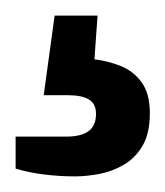

<svg xmlns="http://www.w3.org/2000/svg" viewBox="-20 -38 212 246"><path d="M76 188Q56 188 36 185.5Q16 183 0 178V137H65Q84 137 93.5 130Q103 123 103 108Q103 95 94 89.5Q85 84 67 84H36L50 -18H105L101 38Q118 40 134.5 46.5Q151 53 161.5 67.5Q172 82 172 107Q172 133 162.5 149Q153 165 138 173.5Q123 182 106.5 185Q90 188 76 188Z"/></svg>

Font: Archivo Condensed Medium
Style: Regular
Weight: 500
Width: 3
Designer: Hector Gatti
Foundry: Omnibus-Type
Version: Version 2.001